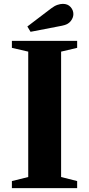

<svg xmlns="http://www.w3.org/2000/svg" viewBox="-20 -973 460 993"><path d="M41.5 0V-36.5L126 -57.5V-706L41.5 -725.5V-761.5H379V-725.5L296 -706V-57.5L379 -36.5V0ZM138 -808.5 121.5 -836 244.5 -929.5Q261.5 -942.5 277 -947.8Q292.5 -953 305 -953Q330.5 -953 345 -936.8Q359.5 -920.5 359.5 -900Q359.5 -881.5 345.8 -863.8Q332 -846 301 -840Z"/></svg>

Font: Libre Caslon Text
Style: Bold
Weight: 700
Designer: Pablo Impallari, Rodrigo Fuenzalida, Katja Schimmel
Foundry: Pablo Impallari, Rodrigo Fuenzalida
Version: Version 2.000